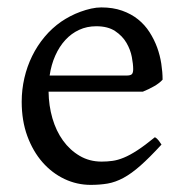

<svg xmlns="http://www.w3.org/2000/svg" viewBox="-20 -489 502 523"><path d="M242.2 -417.5Q216.8 -417.5 195.6 -407.7Q174.3 -397.9 158 -380.1Q141.6 -362.3 130.6 -337.6Q119.6 -313 115.2 -283.2H324.2Q335.4 -283.2 339.1 -286.9Q342.8 -290.5 342.8 -300.8Q342.8 -314 339.1 -333.7Q335.4 -353.5 324.5 -372.3Q313.5 -391.1 293.7 -404.3Q273.9 -417.5 242.2 -417.5ZM422.9 -272Q414.1 -262.2 399.4 -253.9Q384.8 -245.6 369.1 -239.3H112.3Q112.8 -201.2 122.8 -166.7Q132.8 -132.3 151.6 -106.2Q170.4 -80.1 197 -64.5Q223.6 -48.8 256.8 -48.8Q272 -48.8 286.4 -50.8Q300.8 -52.7 317.4 -59.6Q334 -66.4 354.2 -79.6Q374.5 -92.8 401.9 -115.2Q408.2 -111.8 412.8 -105.5Q417.5 -99.1 419.9 -95.2Q387.2 -59.6 362.5 -37.8Q337.9 -16.1 316.2 -4.4Q294.4 7.3 273.2 11Q252 14.6 227.1 14.6Q189.5 14.6 155.5 -1.5Q121.6 -17.6 95.7 -47.1Q69.8 -76.7 54.4 -118.4Q39.1 -160.2 39.1 -211.9Q39.1 -244.6 46.4 -276.4Q53.7 -308.1 67.6 -336.4Q81.5 -364.7 101.6 -388.7Q121.6 -412.6 147 -430.2Q157.7 -437.5 171.1 -444.6Q184.6 -451.7 199.2 -457Q213.9 -462.4 228.3 -465.6Q242.7 -468.8 255.9 -468.8Q287.6 -468.8 312.5 -460Q337.4 -451.2 356 -436.3Q374.5 -421.4 387.2 -401.6Q399.9 -381.8 408 -359.9Q416 -337.9 419.4 -315.2Q422.9 -292.5 422.9 -272Z"/></svg>

Font: Gentium Kaktovik
Style: Regular
Weight: 400
Designer: J. Victor Gaultney and Annie Olsen
Foundry: SIL International
Version: Version 1.102; 2013; Maintenance release